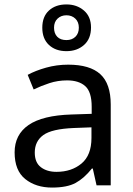

<svg xmlns="http://www.w3.org/2000/svg" viewBox="-20 -837 601 867"><path d="M288 -545Q386 -545 433 -502Q480 -459 480 -365V0H416L399 -76H395Q360 -32 321.5 -11Q283 10 215 10Q142 10 94 -28.5Q46 -67 46 -149Q46 -229 109 -272.5Q172 -316 303 -320L394 -323V-355Q394 -422 365 -448Q336 -474 283 -474Q241 -474 203 -461.5Q165 -449 132 -433L105 -499Q140 -518 188 -531.5Q236 -545 288 -545ZM314 -259Q214 -255 175.5 -227Q137 -199 137 -148Q137 -103 164.5 -82Q192 -61 235 -61Q303 -61 348 -98.5Q393 -136 393 -214V-262ZM280 -606Q231 -606 201 -634Q171 -662 171 -712Q171 -762 201 -789.5Q231 -817 280 -817Q327 -817 359 -789.5Q391 -762 391 -713Q391 -662 359.5 -634Q328 -606 280 -606ZM280 -656Q305 -656 320.5 -671Q336 -686 336 -712Q336 -738 320 -753Q304 -768 280 -768Q256 -768 240 -753Q224 -738 224 -712Q224 -686 238.5 -671Q253 -656 280 -656Z"/></svg>

Font: Noto Sans Kawi
Style: Regular
Weight: 400
Designer: Fadhl Haqq
Version: Version 1.000